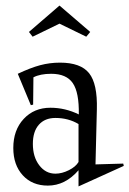

<svg xmlns="http://www.w3.org/2000/svg" viewBox="-20 -647 465 690"><path d="M27.8 -115.2Q27.8 -179.7 65.2 -219.7Q102.5 -259.8 161.1 -259.8Q214.4 -259.8 263.2 -235.8Q264.6 -314.5 241.7 -348.1Q218.8 -381.8 164.1 -381.8Q124.5 -381.8 100.1 -369.1L99.1 -271L90.8 -269L43.9 -381.8Q89.4 -403.3 124 -412.6Q158.7 -421.9 195.8 -421.9Q270 -421.9 300.3 -383.8Q330.6 -345.7 328.1 -253.9L323.2 -56.2L422.9 -59.1L424.8 -50.8L262.2 22.9V-35.2Q214.4 20 151.9 20Q95.7 20 61.8 -17.1Q27.8 -54.2 27.8 -115.2ZM84 -532.2 193.8 -627 304.2 -532.2 290 -515.1 193.8 -562 97.2 -515.1ZM98.1 -129.9Q98.1 -83 121.1 -53Q144 -22.9 179.2 -22.9Q202.6 -22.9 227.5 -35.4Q252.4 -47.9 262.2 -64.9V-201.2Q225.6 -223.1 179.2 -223.1Q141.1 -223.1 119.6 -198.7Q98.1 -174.3 98.1 -129.9Z"/></svg>

Font: Halibut Cnd
Style: Regular
Weight: 400
Width: 3
Designer: Matteo Maggi
Foundry: Collletttivo
Version: Version 3.080 | FøM Fix